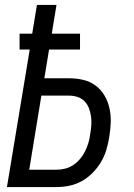

<svg xmlns="http://www.w3.org/2000/svg" viewBox="-20 -755 540 775"><path d="M8 0 100 -555H59V-619H110L129 -735H208L189 -619H303V-555H178L159 -439H259Q289 -439 316.5 -432.5Q344 -426 366 -409.5Q388 -393 402 -369Q416 -345 422 -317.5Q428 -290 427 -261Q426 -232 421 -202Q417 -177 409.5 -151Q402 -125 388 -101.5Q374 -78 354.5 -58Q335 -38 311 -24.5Q287 -11 261 -5.5Q235 0 209 0ZM209 -70Q226 -70 243.5 -74.5Q261 -79 276.5 -89.5Q292 -100 304 -114.5Q316 -129 324 -145.5Q332 -162 337 -179Q342 -196 344 -213Q347 -231 348.5 -249Q350 -267 347.5 -284.5Q345 -302 339 -318Q333 -334 321.5 -346Q310 -358 293.5 -363.5Q277 -369 259 -369H147L98 -70Z"/></svg>

Font: Iosevka SS04 Oblique
Style: Regular
Weight: 400
Italic angle: -9°
Monospace: yes
Designer: Belleve Invis
Foundry: Belleve Invis
Version: Version 19.0.0; ttfautohint (v1.8.4)